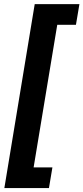

<svg xmlns="http://www.w3.org/2000/svg" viewBox="-20 -785 412 948"><path d="M1.5 143.6 151.4 -764.6H372.1L355 -662.6H262.7L146 41.5H238.8L221.7 143.6Z"/></svg>

Font: Inter Display Semi Bold
Style: Italic
Weight: 600
Italic angle: -9.39999°
Designer: Rasmus Andersson
Foundry: rsms
Version: Version 4.000;git-4fc901f